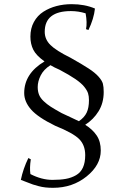

<svg xmlns="http://www.w3.org/2000/svg" viewBox="-20 -750 584 922"><path d="M116.2 8.8 127.9 15.1Q121.6 56.6 126 85.9Q180.2 113.8 231.9 113.8Q269.5 113.8 296.4 108.9Q323.2 104 345.2 91.3Q367.2 78.6 378.2 54.7Q389.2 30.8 389.2 -4.9Q389.2 -53.2 360.1 -82.3Q331.1 -111.3 245.1 -146Q162.1 -186.5 129.2 -224.1Q96.2 -261.7 96.2 -303.2Q96.2 -397 193.8 -455.1Q153.8 -483.4 139.9 -511.2Q126 -539.1 126 -574.2Q126 -613.8 142.8 -644.5Q159.7 -675.3 188.2 -693.6Q216.8 -711.9 251.2 -720.9Q285.6 -730 324.2 -730Q386.7 -730 436 -709Q430.7 -660.2 404.8 -606L393.1 -609.9Q399.4 -640.6 391.1 -686Q356.4 -696.8 320.8 -696.8Q194.8 -696.8 194.8 -597.2Q194.8 -561 222.2 -533.9Q249.5 -506.8 317.9 -473.1Q374.5 -441.4 405.5 -421.1Q436.5 -400.9 453.4 -381.8Q470.2 -362.8 474.1 -347.9Q478 -333 478 -308.1Q478 -255.9 453.6 -216.1Q429.2 -176.3 389.2 -150.9Q424.8 -128.4 444.3 -99.4Q463.9 -70.3 463.9 -26.9Q463.9 42.5 396 97.2Q328.1 151.9 234.9 151.9Q215.3 151.9 198.7 150.1Q182.1 148.4 164.3 143.6Q146.5 138.7 138.2 136Q129.9 133.3 107.9 124.5Q85.9 115.7 80.1 113.8Q90.8 61 116.2 8.8ZM266.1 -415Q239.7 -426.3 222.2 -437Q189.9 -416.5 175.5 -387.9Q161.1 -359.4 161.1 -332Q161.1 -311 167.5 -295.2Q173.8 -279.3 189.5 -264.4Q205.1 -249.5 224.1 -237.3Q243.2 -225.1 275.9 -207Q289.6 -200.2 317.6 -187.5Q345.7 -174.8 358.9 -168Q385.3 -186 396.2 -209.2Q407.2 -232.4 407.2 -269Q407.2 -288.1 402.8 -302Q398.4 -315.9 384.3 -333.5Q370.1 -351.1 341.6 -370.6Q313 -390.1 266.1 -415Z"/></svg>

Font: Junge
Style: Regular
Weight: 400
Designer: Alexei Vanyashin
Foundry: Cyreal (www.cyreal.org)
Version: Version 1.002